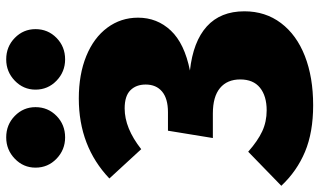

<svg xmlns="http://www.w3.org/2000/svg" viewBox="-230 -764 1004 603"><g transform="rotate(-90 271.5 -462.0)"><path d="M-10 -80 97 -184Q131 -154 161 -140Q191 -126 227 -126Q272 -126 298 -147Q324 -168 324 -209Q324 -250 297 -272.5Q270 -295 217 -295H140L163 -436H221Q264 -436 286 -454.5Q308 -473 308 -506Q308 -536 290 -554Q272 -572 233 -572Q171 -572 105 -520L13 -620Q114 -716 264 -716Q340 -716 397.5 -692.5Q455 -669 486.5 -626.5Q518 -584 518 -530Q518 -470 477.5 -427Q437 -384 352 -367Q443 -357 490.5 -314Q538 -271 538 -196Q538 -130 501 -81Q464 -32 397.5 -6Q331 20 243 20Q158 20 97 -5.5Q36 -31 -10 -80ZM237 -852Q237 -813 209.5 -786Q182 -759 142 -759Q103 -759 75 -786Q47 -813 47 -852Q47 -890 75 -917Q103 -944 142 -944Q182 -944 209.5 -917Q237 -890 237 -852ZM482 -852Q482 -813 454.5 -786Q427 -759 387 -759Q348 -759 320 -786Q292 -813 292 -852Q292 -890 320 -917Q348 -944 387 -944Q427 -944 454.5 -917Q482 -890 482 -852Z"/></g></svg>

Font: FiraGO Heavy
Style: Regular
Weight: 900
Designer: bBox Type
Foundry: bBox Type GmbH
Version: Version 1.001